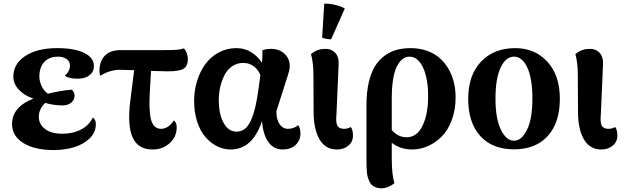

<svg xmlns="http://www.w3.org/2000/svg" viewBox="-20 -790 3370 1034"><path d="M269 18.1Q166 18.1 105.5 -19.8Q44.9 -57.6 44.9 -122.1Q44.9 -169.9 75.9 -204.6Q106.9 -239.3 160.2 -258.8Q111.8 -274.9 81.8 -306.9Q51.8 -338.9 51.8 -376Q51.8 -446.8 116.5 -488.8Q181.2 -530.8 288.1 -530.8Q381.3 -530.8 433.6 -505.1Q485.8 -479.5 485.8 -434.1Q485.8 -403.3 461.9 -384.8Q438 -366.2 398.9 -366.2Q349.6 -366.2 329.1 -382.8Q342.3 -393.1 349.6 -408Q356.9 -422.9 356.9 -437Q356.9 -459.5 338.6 -472.2Q320.3 -484.9 293 -484.9Q245.1 -484.9 218.5 -456.3Q191.9 -427.7 191.9 -377Q191.9 -353 203.9 -327.1Q215.8 -301.3 237.8 -285.2Q303.2 -301.8 367.2 -307.1Q381.8 -290.5 381.8 -275.9Q381.8 -253.4 364 -237.8Q346.2 -222.2 316.9 -222.2Q270.5 -222.2 224.1 -235.8Q208.5 -222.7 198.7 -202.6Q189 -182.6 189 -162.1Q189 -120.6 222.7 -95.2Q256.3 -69.8 314.9 -69.8Q373 -69.8 416.5 -92.5Q460 -115.2 480 -157.2Q496.1 -146 496.1 -121.1Q496.1 -76.7 462.2 -44.2Q428.2 -11.7 377.7 3.2Q327.1 18.1 269 18.1Z M801.8 15.1Q724.1 15.1 694.6 -49.1Q665 -113.3 681.6 -246.1L702.6 -412.1Q648.9 -414.1 625.5 -414.1Q571.8 -414.1 519.5 -381.8Q515.6 -393.6 515.6 -407.2Q515.6 -460.9 544.9 -490.5Q574.2 -520 627.4 -520H849.6Q909.7 -520 933.6 -522Q957.5 -523.9 969.7 -529.8Q979 -521.5 985.4 -504.9Q991.7 -488.3 991.7 -474.1Q991.7 -434.1 968.8 -419.9Q945.8 -405.8 882.8 -405.8Q860.4 -405.8 793.5 -408.2L786.6 -292Q780.8 -185.1 794.9 -140.6Q809.1 -96.2 847.7 -96.2Q867.2 -96.2 885.3 -108.2Q903.3 -120.1 915.5 -141.1Q931.6 -132.8 931.6 -104Q931.6 -53.7 894 -19.3Q856.4 15.1 801.8 15.1Z M1222.2 15.1Q1184.6 15.1 1149.9 -2Q1115.2 -19 1087.2 -50.8Q1059.1 -82.5 1042.2 -133.5Q1025.4 -184.6 1025.4 -247.1Q1025.4 -302.7 1041.3 -353.8Q1057.1 -404.8 1085.7 -444.3Q1114.3 -483.9 1157.7 -507.3Q1201.2 -530.8 1253.4 -530.8Q1299.3 -530.8 1334.7 -507.8Q1370.1 -484.9 1391.1 -451.2Q1394.5 -496.6 1393.1 -519Q1411.1 -526.9 1439.5 -526.9Q1492.7 -526.9 1522.2 -489.5Q1551.8 -452.1 1533.2 -394L1468.3 -189.9Q1468.3 -146.5 1485.6 -121.3Q1502.9 -96.2 1531.2 -96.2Q1562 -96.2 1586.4 -116.2Q1598.1 -96.2 1598.1 -71.8Q1598.1 -33.2 1571.5 -9Q1544.9 15.1 1502.4 15.1Q1454.1 15.1 1425.3 -24.9Q1396.5 -64.9 1391.1 -138.2Q1339.8 15.1 1222.2 15.1ZM1158.2 -252Q1158.2 -175.3 1184.1 -128.2Q1210 -81.1 1254.4 -81.1Q1280.8 -81.1 1300.3 -97.4Q1319.8 -113.8 1333.7 -147.2Q1347.7 -180.7 1356.9 -222.4Q1366.2 -264.2 1374 -324.2L1382.3 -384.8Q1372.1 -413.6 1347.4 -432.4Q1322.8 -451.2 1290 -451.2Q1255.9 -451.2 1229.2 -432.4Q1202.6 -413.6 1187.7 -383.1Q1172.9 -352.5 1165.5 -319.1Q1158.2 -285.6 1158.2 -252Z M1794.9 15.1Q1732.4 15.1 1700.7 -39.6Q1668.9 -94.2 1668.9 -189L1668 -384.8Q1668 -452.1 1654.8 -499Q1675.8 -515.1 1693.6 -521Q1711.4 -526.9 1733.9 -526.9Q1766.1 -526.9 1786.6 -504.2Q1807.1 -481.4 1803.2 -433.1L1792 -174.8Q1787.6 -132.8 1796.4 -114.5Q1805.2 -96.2 1833 -96.2Q1853 -96.2 1869.1 -106Q1880.9 -91.3 1880.9 -59.1Q1880.9 -26.4 1856 -5.6Q1831.1 15.1 1794.9 15.1ZM1714.8 -586.9 1726.1 -770Q1752.4 -771.5 1786.1 -763.4Q1819.8 -755.4 1836.9 -744.1L1763.2 -578.1Q1730.5 -580.1 1714.8 -586.9Z M2033.7 224.1Q2017.1 224.1 2004.2 219Q1991.2 213.9 1982.9 206.5Q1974.6 199.2 1968.8 185.8Q1962.9 172.4 1960 161.9Q1957 151.4 1955.6 133.1Q1954.1 114.7 1953.9 104.7Q1953.6 94.7 1953.6 76.2V-226.1Q1953.6 -294.4 1966.3 -347.7Q1979 -400.9 2000.5 -435.1Q2022 -469.2 2052.7 -491Q2083.5 -512.7 2117.2 -521.7Q2150.9 -530.8 2190.9 -530.8Q2239.3 -530.8 2279.8 -516.4Q2320.3 -502 2348.4 -476.8Q2376.5 -451.7 2396 -417.7Q2415.5 -383.8 2424.6 -345.5Q2433.6 -307.1 2433.6 -265.1Q2433.6 -198.7 2413.3 -144Q2393.1 -89.4 2359.6 -55.4Q2326.2 -21.5 2284.9 -3.2Q2243.7 15.1 2199.7 15.1Q2136.7 15.1 2089.8 -21V63Q2089.8 150.9 2104 195.8Q2093.3 206.5 2073.5 215.3Q2053.7 224.1 2033.7 224.1ZM2089.8 -89.8Q2123.5 -50.8 2169.9 -50.8Q2225.1 -50.8 2255.4 -112.5Q2285.6 -174.3 2285.6 -272Q2285.6 -368.2 2258.1 -426.5Q2230.5 -484.9 2184.6 -484.9Q2143.6 -484.9 2116.7 -430.7Q2089.8 -376.5 2089.8 -257.8Z M2501.5 -257.8Q2501.5 -385.3 2570.6 -458Q2639.6 -530.8 2754.4 -530.8Q2860.8 -530.8 2928 -457.5Q2995.1 -384.3 2995.1 -257.8Q2995.1 -129.4 2929.9 -57.6Q2864.7 14.2 2748 14.2Q2631.3 14.2 2566.4 -57.6Q2501.5 -129.4 2501.5 -257.8ZM2648.4 -257.8Q2648.4 -150.9 2677.5 -91.6Q2706.5 -32.2 2748 -32.2Q2789.6 -32.2 2818.4 -91.6Q2847.2 -150.9 2847.2 -257.8Q2847.2 -367.7 2819.8 -426.3Q2792.5 -484.9 2748 -484.9Q2703.6 -484.9 2676 -426Q2648.4 -367.2 2648.4 -257.8Z M3218.8 15.1Q3156.2 15.1 3124.5 -39.6Q3092.8 -94.2 3092.8 -189L3091.8 -384.8Q3091.8 -452.1 3078.6 -499Q3099.6 -515.1 3117.4 -521Q3135.3 -526.9 3157.7 -526.9Q3189.9 -526.9 3210.4 -504.2Q3231 -481.4 3227.1 -433.1L3215.8 -174.8Q3211.4 -132.8 3220.2 -114.5Q3229 -96.2 3256.8 -96.2Q3276.9 -96.2 3293 -106Q3304.7 -91.3 3304.7 -59.1Q3304.7 -26.4 3279.8 -5.6Q3254.9 15.1 3218.8 15.1Z"/></svg>

Font: Arima
Style: Bold
Weight: 700
Designer: Joana Correia and Natanael Gama
Foundry: NDISCOVER
Version: Version 1.100;Glyphs 3.1.2 (3151)